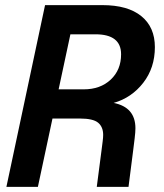

<svg xmlns="http://www.w3.org/2000/svg" viewBox="-20 -730 640 750"><path d="M5 0 156 -710H380Q479 -710 532 -667Q585 -624 585 -546Q585 -465 539.5 -406.5Q494 -348 424 -328Q509 -311 509 -229Q509 -214 506 -189.5Q503 -165 500 -141L482 0H358L377 -146Q379 -162 381 -177.5Q383 -193 383 -203Q383 -234 363.5 -250.5Q344 -267 292 -267H185L128 0ZM209 -381H307Q372 -381 412.5 -419Q453 -457 453 -518Q453 -596 353 -596H255Z"/></svg>

Font: Geist Mono SemiBold
Style: Italic
Weight: 600
Italic angle: -12°
Monospace: yes
Designer: Basement.studio, Andrés Briganti, Mateo Zaragoza
Foundry: Basement.studio, Vercel, Andrés Briganti, Guido Ferreyra, Mateo Zaragoza
Version: Version 1.500; ttfautohint (v1.8.4.7-5d5b)